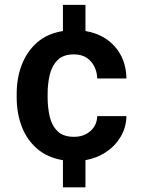

<svg xmlns="http://www.w3.org/2000/svg" viewBox="-20 -664 610 803"><path d="M289.6 -91.8Q330.6 -91.8 357.9 -115.7Q385.3 -139.6 386.7 -178.2H508.8Q507.8 -131.8 485.4 -93.3Q462.9 -54.7 424.6 -28.8Q386.2 -2.9 337.4 5.9V119.6H243.2V5.9Q178.2 -4.9 135.3 -42Q92.3 -79.1 71 -134.8Q49.8 -190.4 49.8 -256.3V-272Q49.8 -337.9 71.3 -393.6Q92.8 -449.2 135.5 -486.6Q178.2 -523.9 243.2 -534.2V-643.6H337.4V-534.2Q414.1 -521.5 460.7 -468.8Q507.3 -416 508.8 -335.9H386.7Q385.3 -377.9 359.9 -407.2Q334.5 -436.5 289.1 -436.5Q244.6 -436.5 220.9 -412.8Q197.3 -389.2 188.2 -351.6Q179.2 -314 179.2 -272V-256.3Q179.2 -213.9 188 -176.3Q196.8 -138.7 220.7 -115.2Q244.6 -91.8 289.6 -91.8Z"/></svg>

Font: Vazirmatn RD SemiBold
Style: Regular
Weight: 600
Designer: Saber Rastikerdar
Foundry: Saber Rastikerdar
Version: Version 32.102